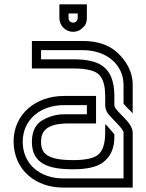

<svg xmlns="http://www.w3.org/2000/svg" viewBox="-20 -853 665 873"><path d="M83.3 -208.3C83.3 -308.3 163 -375 270.8 -375H375V-333.3H270.8C240.6 -333.3 210.4 -326 180.2 -310.4C143.8 -292.7 125 -258.3 125 -208.3C125 -108.3 200.2 -83.3 312.5 -83.3C375 -83.3 419.8 -93.8 446.9 -113.5C482.3 -139.6 500 -178.1 500 -229.2V-242.7C487.2 -255.5 466.1 -284.9 458.3 -287.5V-250C458.3 -199 446.9 -164.6 422.9 -146.9C402.1 -132.3 365.6 -125 312.5 -125C189.6 -125 166.7 -158.3 166.7 -208.3C166.7 -254.4 188.7 -291.7 291.7 -291.7H416.7V-416.7H270.8C145.7 -416.7 41.7 -337.3 41.7 -208.3C43.7 -78.1 143.6 0 267.7 0H583.3V-250C583.3 -300.2 500 -347 500 -375V-420.8C497.8 -553.3 426.1 -583.3 312.5 -583.3H166.7V-625H356.2C465.1 -625 541.7 -558.6 541.7 -466.7V-382.3C548.8 -370.4 577.1 -345.9 583.3 -337.5V-468.8C583.3 -527.5 553.8 -577.3 511.5 -615.6C472.9 -650 420.8 -666.7 356.2 -666.7H125V-541.7H312.5C365.6 -541.7 402.1 -534.4 422.9 -519.8C446.9 -502.1 458.3 -467.7 458.3 -416.7V-375C458.3 -359.4 463.5 -344.8 475 -331.2C497.1 -305.5 541.7 -266.2 541.7 -250V-41.7H267.7C164.1 -41.7 83.3 -104.9 83.3 -208.3ZM312.5 -708.3C329.2 -708.3 344.8 -714.6 356.2 -727.1C368.8 -737.5 375 -752.1 375 -770.8V-833.3H250V-770.8C250 -735.3 279.5 -708.3 312.5 -708.3ZM312.5 -750C302.1 -750 291.7 -758.4 291.7 -770.8V-791.7H333.3V-770.8C333.3 -760.4 325 -750 312.5 -750Z"/></svg>

Font: Sportrop
Style: Regular
Weight: 500
Version: Version 0.9